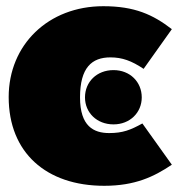

<svg xmlns="http://www.w3.org/2000/svg" viewBox="-20 -577 574 619"><path d="M313 -557C136 -557 8 -433 8 -264C8 -85 129 22 316 22C415 22 476 -7 534 -46L439 -179C401 -158 376 -148 332 -148C282 -148 238 -170 238 -263C238 -359 276 -392 336 -392C374 -392 404 -381 443 -355L534 -483C473 -530 414 -557 313 -557ZM346 -351C292 -351 254 -313 254 -263C254 -214 292 -176 346 -176C399 -176 437 -214 437 -263C437 -313 399 -351 346 -351Z"/></svg>

Font: Fira Sans Ultra
Style: Regular
Weight: 950
Designer: Carrois Corporate & Edenspiekermann AG
Foundry: Carrois Corporate GbR & Edenspiekermann AG
Version: Version 4.203;PS 004.203;hotconv 1.0.88;makeotf.lib2.5.64775